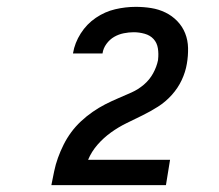

<svg xmlns="http://www.w3.org/2000/svg" viewBox="-20 -863 640 560"><path d="M130 -323V-324Q134 -344 138 -363.5Q142 -383 149 -402.5Q156 -422 165.5 -441Q175 -460 187.5 -477Q200 -494 216 -509Q232 -524 250 -536.5Q268 -549 286.5 -558.5Q305 -568 325 -576.5Q345 -585 364 -593.5Q383 -602 399.5 -616Q416 -630 426.5 -649Q437 -668 441 -688V-689Q443 -706 440.5 -722Q438 -738 428 -749Q418 -760 402 -764.5Q386 -769 370 -769Q356 -769 341 -766Q326 -763 313 -755.5Q300 -748 290.5 -735Q281 -722 279 -707H193V-708Q198 -738 215.5 -765.5Q233 -793 259.5 -811Q286 -829 316 -836Q346 -843 376 -843Q399 -843 421 -839.5Q443 -836 462.5 -826.5Q482 -817 497 -801.5Q512 -786 520 -766Q528 -746 528.5 -723Q529 -700 525 -677Q521 -653 510 -629.5Q499 -606 481 -586Q463 -566 441 -552Q419 -538 395.5 -526.5Q372 -515 348.5 -503.5Q325 -492 303.5 -476.5Q282 -461 264.5 -441Q247 -421 237 -397H476L464 -323Z"/></svg>

Font: Iosevka SmBd Ex Obl
Style: Regular
Weight: 600
Width: 7
Italic angle: -9°
Monospace: yes
Designer: Belleve Invis
Foundry: Belleve Invis
Version: Version 32.5.0; ttfautohint (v1.8.4)